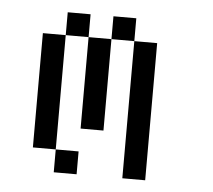

<svg xmlns="http://www.w3.org/2000/svg" viewBox="-40 -481 580 523"><g transform="rotate(5 250.0 -219.0)"><path d="M187.5 0V-62.5H125V0ZM125 -62.5V-375H62.5V-62.5ZM312.5 -375Q312.5 -375 312.5 0H375Q375 0 375 -375ZM187.5 -375Q187.5 -375 187.5 -125H250Q250 -125 250 -375ZM125 -375H187.5V-437.5H125ZM250 -375H312.5V-437.5H250Z"/></g></svg>

Font: BFUnifontExMono
Style: Regular
Weight: 500
Version: Version 15.0.06